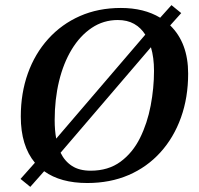

<svg xmlns="http://www.w3.org/2000/svg" viewBox="-20 -700 774 748"><path d="M320 13Q216 13 152 -33L98 28L60 -3L116 -66Q61 -132 61 -246Q61 -337 88.5 -414Q116 -491 168 -548.5Q220 -606 291.5 -637.5Q363 -669 451 -669Q541 -669 604 -631L648 -680L686 -649L643 -601Q713 -533 713 -413Q713 -320 685 -242Q657 -164 605 -106.5Q553 -49 481 -18Q409 13 320 13ZM333 -35Q402 -35 449.5 -70Q497 -105 525.5 -162.5Q554 -220 567 -288.5Q580 -357 580 -424Q580 -476 568 -516L216 -105Q232 -72 260.5 -53.5Q289 -35 333 -35ZM199 -160 546 -565Q529 -592 502.5 -607Q476 -622 439 -622Q383 -622 337.5 -591.5Q292 -561 259.5 -507.5Q227 -454 210 -383.5Q193 -313 193 -232Q193 -192 199 -160Z"/></svg>

Font: STIX Two Text SemiBold
Style: Italic
Weight: 600
Italic angle: -12°
Designer: Ross Mills, John Hudson & Paul Hanslow, Tiro Typeworks Ltd; with prior portions MicroPress Inc. and Coen Hoffman, Elsevi
Foundry: Tiro Typeworks Ltd
Version: Version 2.13 b171